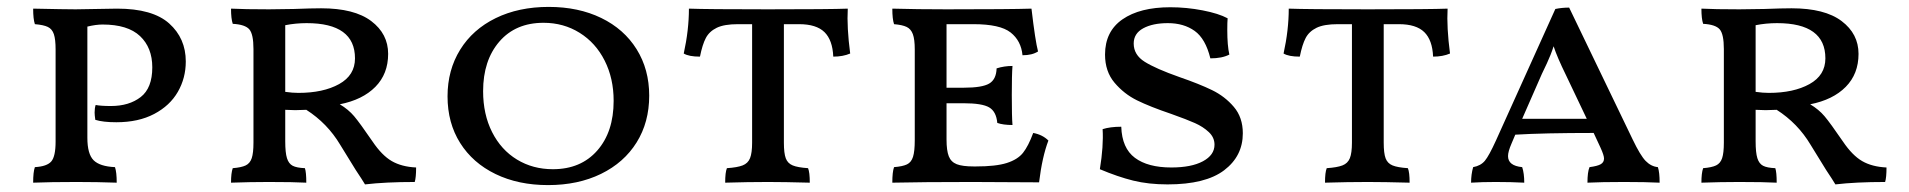

<svg xmlns="http://www.w3.org/2000/svg" viewBox="-20 -527 5529 556"><path d="M421 -332Q421 -389 385.5 -422.5Q350 -456 277 -456Q258 -456 233 -450V-128Q233 -81 251 -63Q269 -45 313 -43Q318 -28 318 2Q262 0 202 0Q126 0 76 2Q76 -29 81 -43Q116 -45 128.5 -59.5Q141 -74 141 -117V-384Q141 -413 136 -428Q131 -443 118.5 -449Q106 -455 81 -457Q76 -472 76 -502Q170 -500 199 -500L319 -502Q422 -502 470 -459Q518 -416 518 -349Q518 -301 495 -261Q472 -221 426.5 -197Q381 -173 317 -173Q278 -173 256 -180Q254 -194 254 -201Q254 -214 257 -223Q272 -220 301 -220Q354 -220 387.5 -246Q421 -272 421 -332Z M1185 -42Q1185 -13 1181 0Q1096 0 1037 7Q1030 -5 1010 -35L965 -108Q928 -170 867 -209L835 -208L806 -209V-118Q806 -85 811 -69Q816 -53 827.5 -47Q839 -41 863 -40Q867 -28 867 2Q830 0 758 0Q705 0 649 2Q649 -26 654 -40Q679 -42 691.5 -48Q704 -54 709 -69Q714 -84 714 -114V-385Q714 -428 702 -442Q690 -456 654 -458Q649 -473 649 -502Q687 -500 759 -500L831 -501Q883 -503 910 -503Q1006 -503 1055 -466Q1104 -429 1104 -371Q1104 -313 1067 -275.5Q1030 -238 964 -225Q989 -210 1005.5 -190.5Q1022 -171 1059 -117Q1086 -77 1114.5 -60.5Q1143 -44 1185 -42ZM1008 -358Q1008 -460 868 -460Q836 -460 806 -454V-261Q827 -258 844 -258Q916 -258 962 -283.5Q1008 -309 1008 -358Z M1276 -248Q1276 -324 1312.5 -383Q1349 -442 1415.5 -474.5Q1482 -507 1569 -507Q1655 -507 1721 -475Q1787 -443 1823.5 -384.5Q1860 -326 1860 -250Q1860 -173 1823.5 -114.5Q1787 -56 1720.5 -23.5Q1654 9 1567 9Q1481 9 1415 -23Q1349 -55 1312.5 -113Q1276 -171 1276 -248ZM1757 -235Q1757 -300 1731 -351.5Q1705 -403 1658.5 -432Q1612 -461 1554 -461Q1473 -461 1426 -406.5Q1379 -352 1379 -263Q1379 -196 1405 -144.5Q1431 -93 1477 -65Q1523 -37 1581 -37Q1662 -37 1709.5 -91Q1757 -145 1757 -235Z M2442 -372Q2421 -363 2393 -363Q2391 -411 2367.5 -434Q2344 -457 2294 -457H2250V-114Q2250 -83 2255.5 -68.5Q2261 -54 2275.5 -48Q2290 -42 2320 -40Q2325 -28 2325 2Q2251 0 2204 0Q2146 0 2080 2Q2080 -28 2085 -40Q2115 -42 2130.5 -48Q2146 -54 2152 -69Q2158 -84 2158 -114V-457H2117Q2077 -457 2055.5 -446.5Q2034 -436 2024 -417Q2014 -398 2007 -363Q1975 -363 1960 -372Q1975 -440 1975 -502Q2027 -500 2204 -500Q2384 -500 2435 -502Q2432 -448 2442 -372Z M3016 -120Q2998 -73 2989 1L2796 0Q2652 0 2564 2Q2564 -29 2569 -43Q2594 -45 2606.5 -51Q2619 -57 2624 -73Q2629 -89 2629 -121V-384Q2629 -413 2623.5 -428Q2618 -443 2605.5 -449Q2593 -455 2569 -457Q2564 -472 2564 -502Q2636 -500 2721 -500Q2905 -500 2967 -502Q2978 -408 2986 -378Q2969 -367 2941 -367Q2937 -409 2906.5 -433Q2876 -457 2799 -457H2721V-273H2771Q2824 -273 2844.5 -285Q2865 -297 2866 -329Q2888 -336 2912 -336Q2910 -311 2910 -252Q2910 -188 2912 -165Q2885 -165 2868 -171Q2865 -204 2844.5 -216Q2824 -228 2771 -228H2721V-123Q2721 -91 2727.5 -74.5Q2734 -58 2750.5 -51.5Q2767 -45 2800 -45H2806Q2864 -45 2895.5 -55Q2927 -65 2942.5 -84.5Q2958 -104 2972 -142Q2999 -137 3016 -120Z M3165 -37Q3176 -104 3173 -153Q3195 -160 3227 -160Q3229 -98 3266.5 -70Q3304 -42 3372 -42Q3430 -42 3463.5 -60Q3497 -78 3497 -108Q3497 -129 3480.5 -144.5Q3464 -160 3440.5 -170.5Q3417 -181 3372 -197Q3310 -218 3272.5 -236.5Q3235 -255 3207.5 -287.5Q3180 -320 3180 -369Q3180 -436 3230.5 -471Q3281 -506 3369 -506Q3416 -506 3462.5 -497Q3509 -488 3535 -474Q3534 -463 3534 -440Q3534 -395 3540 -369Q3519 -358 3485 -358Q3471 -415 3439.5 -437.5Q3408 -460 3362 -460Q3318 -460 3290.5 -445Q3263 -430 3263 -401Q3263 -368 3295 -348Q3327 -328 3395 -304Q3453 -284 3490 -266Q3527 -248 3553 -217.5Q3579 -187 3579 -141Q3579 -75 3525 -34Q3471 7 3361 7Q3306 7 3261.5 -4Q3217 -15 3165 -37Z M4179 -372Q4158 -363 4130 -363Q4128 -411 4104.5 -434Q4081 -457 4031 -457H3987V-114Q3987 -83 3992.5 -68.5Q3998 -54 4012.5 -48Q4027 -42 4057 -40Q4062 -28 4062 2Q3988 0 3941 0Q3883 0 3817 2Q3817 -28 3822 -40Q3852 -42 3867.5 -48Q3883 -54 3889 -69Q3895 -84 3895 -114V-457H3854Q3814 -457 3792.5 -446.5Q3771 -436 3761 -417Q3751 -398 3744 -363Q3712 -363 3697 -372Q3712 -440 3712 -502Q3764 -500 3941 -500Q4121 -500 4172 -502Q4169 -448 4179 -372Z M4786 2Q4746 0 4683 0Q4617 0 4577 2Q4577 -29 4583 -43Q4606 -46 4615.5 -51.5Q4625 -57 4625 -68Q4625 -77 4615 -99L4595 -142Q4451 -142 4368 -137L4357 -111Q4347 -88 4347 -75Q4347 -47 4388 -43Q4394 -25 4394 2Q4356 0 4311 0Q4272 0 4240 2Q4240 -22 4246 -43Q4268 -47 4280 -61.5Q4292 -76 4312 -120L4484 -501Q4503 -505 4524 -505L4708 -123Q4730 -77 4745.5 -61Q4761 -45 4781 -43Q4786 -28 4786 2ZM4575 -183 4515 -309Q4489 -362 4479 -393Q4471 -368 4459.5 -343.5Q4448 -319 4445 -313L4388 -183Z M5443 -42Q5443 -13 5439 0Q5354 0 5295 7Q5288 -5 5268 -35L5223 -108Q5186 -170 5125 -209L5093 -208L5064 -209V-118Q5064 -85 5069 -69Q5074 -53 5085.5 -47Q5097 -41 5121 -40Q5125 -28 5125 2Q5088 0 5016 0Q4963 0 4907 2Q4907 -26 4912 -40Q4937 -42 4949.5 -48Q4962 -54 4967 -69Q4972 -84 4972 -114V-385Q4972 -428 4960 -442Q4948 -456 4912 -458Q4907 -473 4907 -502Q4945 -500 5017 -500L5089 -501Q5141 -503 5168 -503Q5264 -503 5313 -466Q5362 -429 5362 -371Q5362 -313 5325 -275.5Q5288 -238 5222 -225Q5247 -210 5263.5 -190.5Q5280 -171 5317 -117Q5344 -77 5372.5 -60.5Q5401 -44 5443 -42ZM5266 -358Q5266 -460 5126 -460Q5094 -460 5064 -454V-261Q5085 -258 5102 -258Q5174 -258 5220 -283.5Q5266 -309 5266 -358Z"/></svg>

Font: Vollkorn SC
Style: Regular
Weight: 400
Designer: Friedrich Althausen
Foundry: Friedrich Althausen
Version: Version 4.015